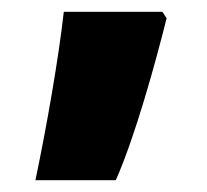

<svg xmlns="http://www.w3.org/2000/svg" viewBox="-20 -166 350 325"><path d="M255 -146H88C79 -66 59 48 40 139H176C209 65 244 -63 262 -135Z"/></svg>

Font: Noto Sans Sinhala Black
Style: Regular
Weight: 900
Designer: Jelle Bosma - Monotype Design Team
Foundry: Monotype Imaging Inc.
Version: Version 2.006